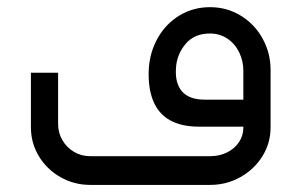

<svg xmlns="http://www.w3.org/2000/svg" viewBox="-20 -521 849 541"><path d="M571.5 -500.8Q524.9 -500.8 486.4 -477.8Q447.8 -454.7 424.7 -414.2Q401.6 -373.7 399.1 -324Q397 -272.7 411.7 -236.6Q426.5 -200.5 458.7 -182.3Q491 -164.1 541.2 -164.1H665.7V-161.6Q665.7 -138.6 653.2 -120.2Q640.7 -101.7 619.3 -91.3Q597.8 -80.9 572.3 -80.9H234.2Q209.2 -80.9 188.6 -93.1Q168 -105.2 155.8 -126.1Q143.7 -146.9 143.7 -171.6V-316H67.1V-162.6Q67.1 -118.1 89.4 -81Q111.8 -43.8 150.3 -21.9Q188.8 0 234.2 0H572.3Q618.1 0 657.3 -21.9Q696.4 -43.8 719.4 -80.8Q742.4 -117.7 742.4 -161.6V-324.4Q742.4 -371.4 720.1 -412Q697.8 -452.7 658.7 -476.7Q619.6 -500.8 571.5 -500.8ZM556.9 -240.2Q513 -240.2 492.8 -263.5Q472.7 -286.7 475.9 -329.7Q478.2 -367.9 503 -397.3Q527.7 -426.6 571.5 -426.6Q599.4 -426.6 621 -412Q642.5 -397.4 654.1 -373.2Q665.7 -349.1 665.7 -321.7V-240.2Z"/></svg>

Font: Arad-VF Thin Dots1
Style: Regular
Weight: 100
Designer: Mohammad Darvishi
Version: Version 1.000;August 30, 2024;FontCreator 15.0.0.2992 64-bit